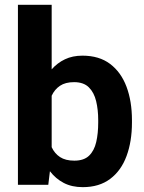

<svg xmlns="http://www.w3.org/2000/svg" viewBox="-20 -770 602 800"><path d="M529.8 -269.5V-259.3Q529.8 -180.7 507.3 -119.9Q484.9 -59.1 439.2 -24.7Q393.6 9.8 324.7 9.8Q279.3 9.8 245.6 -7.8Q211.9 -25.4 188 -56.6L181.2 0H54.7V-750H195.3V-481Q218.8 -507.8 250.5 -522.9Q282.2 -538.1 323.7 -538.1Q393.1 -538.1 438.7 -503.7Q484.4 -469.2 507.1 -408.7Q529.8 -348.1 529.8 -269.5ZM389.2 -259.3V-269.5Q389.2 -312.5 380.6 -348.4Q372.1 -384.3 350.3 -406Q328.6 -427.7 288.6 -427.7Q252.4 -427.7 230 -412.6Q207.5 -397.5 195.3 -371.1V-156.7Q207.5 -130.4 230.2 -115.5Q252.9 -100.6 289.6 -100.6Q329.6 -100.6 351.1 -121.3Q372.6 -142.1 380.9 -178Q389.2 -213.9 389.2 -259.3Z"/></svg>

Font: Vazirmatn RD
Style: Bold
Weight: 700
Designer: Saber Rastikerdar
Foundry: Saber Rastikerdar
Version: Version 32.102